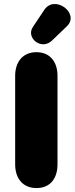

<svg xmlns="http://www.w3.org/2000/svg" viewBox="-20 -945 379 975"><path d="M165 10C235 10 272 -39 272 -110V-560C272 -631 234 -680 165 -680C96 -680 57 -631 57 -560V-110C57 -39 96 10 165 10ZM244 -739 320 -812C387 -877 258 -974 205 -895L147 -808C110 -753 190 -687 244 -739Z"/></svg>

Font: SN Pro Black
Style: Regular
Weight: 900
Designer: Tobias Whetton
Foundry: Supernotes
Version: Version 1.001;Glyphs 3.2 (3249)